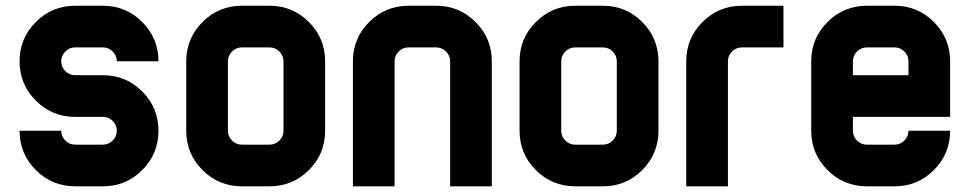

<svg xmlns="http://www.w3.org/2000/svg" viewBox="-20 -655 3409 675"><path d="M341.8 -634.8Q422.9 -634.8 480 -577.6Q537.1 -520.5 537.1 -439.5H390.6Q390.6 -459.5 376.2 -473.9Q361.8 -488.3 341.8 -488.3H244.1Q224.1 -488.3 209.7 -473.9Q195.3 -459.5 195.3 -439.5Q195.3 -419.4 209.7 -405Q224.1 -390.6 244.1 -390.6H341.8Q422.9 -390.6 480 -333.5Q537.1 -276.4 537.1 -195.3Q537.1 -114.3 480 -57.1Q422.9 0 341.8 0H244.1Q163.1 0 106 -57.1Q48.8 -114.3 48.8 -195.3H195.3Q195.3 -175.3 209.7 -160.9Q224.1 -146.5 244.1 -146.5H341.8Q361.8 -146.5 376.2 -160.9Q390.6 -175.3 390.6 -195.3Q390.6 -215.3 376.2 -229.7Q361.8 -244.1 341.8 -244.1H244.1Q163.1 -244.1 106 -301.3Q48.8 -358.4 48.8 -439.5Q48.8 -520.5 106 -577.6Q163.1 -634.8 244.1 -634.8Z M927.7 -488.3H830.1Q810.1 -488.3 795.7 -473.9Q781.2 -459.5 781.2 -439.5V-195.3Q781.2 -175.3 795.7 -160.9Q810.1 -146.5 830.1 -146.5H927.7Q947.8 -146.5 962.2 -160.9Q976.6 -175.3 976.6 -195.3V-439.5Q976.6 -459.5 962.2 -473.9Q947.8 -488.3 927.7 -488.3ZM830.1 -634.8H927.7Q1008.8 -634.8 1065.9 -577.6Q1123 -520.5 1123 -439.5V-195.3Q1123 -114.3 1065.9 -57.1Q1008.8 0 927.7 0H830.1Q749 0 691.9 -57.1Q634.8 -114.3 634.8 -195.3V-439.5Q634.8 -520.5 691.9 -577.6Q749 -634.8 830.1 -634.8Z M1367.2 -439.5V0H1220.7V-439.5Q1220.7 -520.5 1277.8 -577.6Q1335 -634.8 1416 -634.8H1513.7Q1594.7 -634.8 1651.9 -577.6Q1709 -520.5 1709 -439.9V0H1562.5V-439.5Q1562.5 -459.5 1548.1 -473.9Q1533.7 -488.3 1513.7 -488.3H1416Q1396 -488.3 1381.6 -473.9Q1367.2 -459.5 1367.2 -439.5Z M2099.6 -488.3H2002Q1981.9 -488.3 1967.5 -473.9Q1953.1 -459.5 1953.1 -439.5V-195.3Q1953.1 -175.3 1967.5 -160.9Q1981.9 -146.5 2002 -146.5H2099.6Q2119.6 -146.5 2134 -160.9Q2148.4 -175.3 2148.4 -195.3V-439.5Q2148.4 -459.5 2134 -473.9Q2119.6 -488.3 2099.6 -488.3ZM2002 -634.8H2099.6Q2180.7 -634.8 2237.8 -577.6Q2294.9 -520.5 2294.9 -439.5V-195.3Q2294.9 -114.3 2237.8 -57.1Q2180.7 0 2099.6 0H2002Q1920.9 0 1863.8 -57.1Q1806.6 -114.3 1806.6 -195.3V-439.5Q1806.6 -520.5 1863.8 -577.6Q1920.9 -634.8 2002 -634.8Z M2539.1 -439.5V0H2392.6V-439.5Q2392.6 -520.5 2449.7 -577.6Q2506.8 -634.8 2587.9 -634.8H2734.4V-488.3H2587.9Q2567.9 -488.3 2553.5 -473.9Q2539.1 -459.5 2539.1 -439.5Z M3125 -488.3H3027.3Q3007.3 -488.3 2992.9 -473.9Q2978.5 -459.5 2978.5 -439.5V-390.6H3173.8V-439.5Q3173.8 -459.5 3159.4 -473.9Q3145 -488.3 3125 -488.3ZM3027.3 -634.8H3125Q3206.1 -634.8 3263.2 -577.6Q3320.3 -520.5 3320.3 -439.5V-244.1H2978.5V-195.3Q2978.5 -175.3 2992.9 -160.9Q3007.3 -146.5 3027.3 -146.5H3125Q3145 -146.5 3159.4 -160.9Q3173.8 -175.3 3173.8 -195.3H3320.3Q3320.3 -114.3 3263.2 -57.1Q3206.1 0 3125 0H3027.3Q2946.3 0 2889.2 -57.1Q2832 -114.3 2832 -195.3V-439.5Q2832 -520.5 2889.2 -577.6Q2946.3 -634.8 3027.3 -634.8Z"/></svg>

Font: Audex
Style: Regular
Weight: 400
Designer: GGBotNet
Foundry: GGBotNet
Version: 1.00